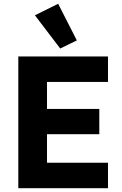

<svg xmlns="http://www.w3.org/2000/svg" viewBox="-20 -997 647 1017"><path d="M77 0V-698H552V-563H229V-420H506V-286H229V-135H552V0ZM165 -916 288 -977 387 -783 299 -740Z"/></svg>

Font: IBM Plex Thai
Style: Bold
Weight: 700
Designer: Mike Abbink, Paul van der Laan, Pieter van Rosmalen, Ben Mitchell, Mark Frömberg
Foundry: Bold Monday
Version: Version 1.0